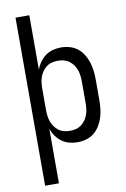

<svg xmlns="http://www.w3.org/2000/svg" viewBox="-102 -794 704 1069"><g transform="rotate(-10 250.0 -260.0)"><path d="M64 215V-735H142V-428Q150 -450 163.5 -469Q177 -488 196 -502Q215 -516 238 -522Q261 -528 284 -528Q309 -528 333.5 -521Q358 -514 377 -499Q396 -484 409.5 -462.5Q423 -441 430.5 -417.5Q438 -394 441 -369.5Q444 -345 444 -320V-200Q444 -175 441 -150.5Q438 -126 430.5 -102.5Q423 -79 409.5 -57.5Q396 -36 377 -21Q358 -6 333.5 1Q309 8 284 8Q261 8 238 2Q215 -4 196 -18Q177 -32 163.5 -51Q150 -70 142 -92V215ZM254 -62Q271 -62 287.5 -66Q304 -70 317.5 -80Q331 -90 341 -104Q351 -118 356.5 -134Q362 -150 364 -166.5Q366 -183 366 -200V-320Q366 -337 364 -353.5Q362 -370 356.5 -386Q351 -402 341 -416Q331 -430 317.5 -440Q304 -450 287.5 -454Q271 -458 254 -458Q237 -458 220.5 -454Q204 -450 190.5 -440Q177 -430 167 -416Q157 -402 151.5 -386Q146 -370 144 -353.5Q142 -337 142 -320V-200Q142 -183 144 -166.5Q146 -150 151.5 -134Q157 -118 167 -104Q177 -90 190.5 -80Q204 -70 220.5 -66Q237 -62 254 -62Z"/></g></svg>

Font: Iosevka MaddieWtf
Style: Regular
Weight: 400
Monospace: yes
Designer: Belleve Invis
Foundry: Belleve Invis
Version: Version 31.3.0; ttfautohint (v1.8.3)